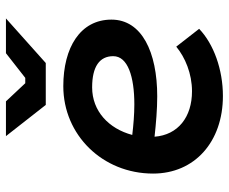

<svg xmlns="http://www.w3.org/2000/svg" viewBox="-82 -678 770 646"><g transform="rotate(-90 303.0 -355.0)"><path d="M303 10C392 10 478 -21 529 -70L469 -147C433 -117 378 -94 319 -94C232 -94 172 -141 166 -220C212 -215 258 -211 302 -211C451 -211 560 -263 560 -365C560 -470 466 -527 336 -527C172 -527 42 -395 42 -225C42 -85 149 10 303 10ZM273 -586H414L564 -720H447L364 -655H346L285 -720H168ZM172 -295C193 -374 252 -430 332 -430C402 -430 437 -405 437 -359C437 -310 368 -288 275 -288C241 -288 206 -291 172 -295Z"/></g></svg>

Font: Fixel Display SemiBold
Style: Italic
Weight: 600
Italic angle: -10°
Designer: AlfaBravo + MacPaw
Foundry: Kyrylo Tkachov, Marchela Mozhyna, Serhii Makarenko, Maria Weinstein, Zakhar Kryvoshyya
Version: Version 1.210;Glyphs 3.2 (3217)